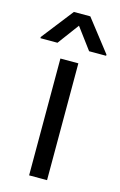

<svg xmlns="http://www.w3.org/2000/svg" viewBox="-152 -815 543 866"><g transform="rotate(15 119.5 -382.0)"><path d="M76.7 0H160.5V-545.5H76.7ZM193.2 -610.8H272.7V-616.5L157.7 -764.2H81L-34.1 -616.5V-610.8H45.5L119.3 -710.2Z"/></g></svg>

Font: Inter-Regular
Style: Regular
Weight: 500
Designer: Rasmus Andersson
Foundry: rsms
Version: ""